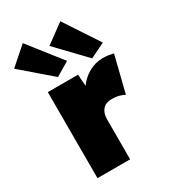

<svg xmlns="http://www.w3.org/2000/svg" viewBox="-225 -933 918 1034"><g transform="rotate(-30 234.5 -416.0)"><path d="M70 0V-535H258L263 -463Q291 -501 331 -523.5Q371 -546 418 -546Q436 -546 452 -543.5Q468 -541 483 -537L427 -312Q417 -319 395.5 -325Q374 -331 349 -331Q312 -331 292.5 -309Q273 -287 273 -248V0ZM368 -573 202 -746 319 -832 460 -618ZM158 -578 -24 -735 85 -831 244 -629Z"/></g></svg>

Font: Lexend Black
Style: Regular
Weight: 900
Designer: Bonnie Shaver-Troup, Thomas Jockin
Foundry: Lexend
Version: Version 1.007; ttfautohint (v1.8.3)